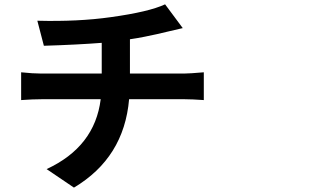

<svg xmlns="http://www.w3.org/2000/svg" viewBox="-20 -814 1540 891"><path d="M828.1 -683.6Q805.7 -678.7 767.1 -669.4Q728.5 -660.2 707 -655.3Q685.5 -650.4 651.4 -643.6Q617.2 -636.7 583 -631.8V-472.7H835Q858.4 -472.7 925.8 -478.5V-349.6Q871.1 -353.5 837.9 -353.5H579.1Q555.7 -82 323.2 56.6L196.3 -29.3Q419.9 -132.8 447.3 -353.5H171.9Q130.9 -353.5 78.1 -349.6V-478.5Q132.8 -472.7 169.9 -472.7H452.1V-615.2Q339.8 -606.4 183.6 -601.6L153.3 -717.8Q342.8 -712.9 494.1 -734.4Q670.9 -758.8 746.1 -793.9Z"/></svg>

Font: Bpmf Zihi Sans Bold
Style: Bold
Weight: 700
Foundry: But Ko
Version: Version 1.320